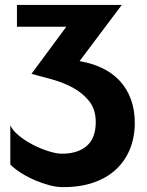

<svg xmlns="http://www.w3.org/2000/svg" viewBox="-20 -699 598 782"><path d="M304 -450Q353 -442 394.5 -422.5Q436 -403 466 -371.5Q496 -340 512.5 -296.5Q529 -253 529 -198Q529 -141 509.5 -92.5Q490 -44 452.5 -9Q415 26 359.5 45Q304 64 233 63Q210 63 181.5 55.5Q153 48 123.5 35.5Q94 23 67.5 6.5Q41 -10 22 -29V-189Q31 -168 56.5 -147Q82 -126 114 -109.5Q146 -93 178 -83Q210 -73 233 -73Q296 -73 333 -104.5Q370 -136 370 -202Q370 -253 343.5 -286.5Q317 -320 277.5 -341.5Q238 -363 192.5 -375.5Q147 -388 109 -398H108L250 -590H49V-679H476Z"/></svg>

Font: BM HANNA Pro
Style: Regular
Weight: 400
Designer: Woowa Brothers : Cheoljun Lim; Soyoung Lee; & Sandoll : Jooyeon Kang;
Foundry: Sandoll Communications Inc.
Version: Version 1.000;PS 1;hotconv 16.6.51;makeotf.lib2.5.65220